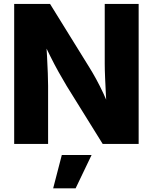

<svg xmlns="http://www.w3.org/2000/svg" viewBox="-20 -748 794 998"><path d="M53.7 0V-727.5H240.2L444.3 -397.9Q461.4 -370.6 479.7 -337.2Q498 -303.7 516.8 -263.7Q535.6 -223.6 553.7 -176.8L536.1 -161.1Q533.2 -199.7 530.8 -247.8Q528.3 -295.9 526.4 -341.1Q524.4 -386.2 524.4 -416V-727.5H700.7V0H513.7L326.2 -301.8Q305.2 -336.9 284.7 -373.5Q264.2 -410.2 242.4 -453.9Q220.7 -497.6 193.8 -552.7L218.3 -557.6Q221.7 -505.4 224.4 -456.3Q227.1 -407.2 228.5 -367.2Q230 -327.1 230 -302.2V0ZM256.3 231 301.3 57.6H456.1L373 231Z"/></svg>

Font: Inter 20pt ExtraBold
Style: Regular
Weight: 800
Version: Version 4.001;git-66647c0bb